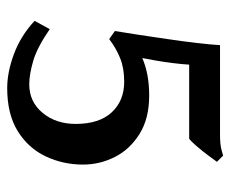

<svg xmlns="http://www.w3.org/2000/svg" viewBox="-74 -563 652 544"><g transform="rotate(90 252.0 -291.0)"><path d="M446.3 -200.2Q446.3 -143.6 423.1 -94.5Q399.9 -45.4 351.8 -15.4Q303.7 14.6 229.5 14.6Q184.6 14.6 132.8 -4.6Q81.1 -23.9 39.1 -63L62.5 -106Q114.3 -70.3 152.6 -59.1Q190.9 -47.9 218.8 -47.9Q268.6 -47.9 299.8 -85.7Q331.1 -123.5 331.1 -179.2Q331.1 -246.1 298.3 -281.5Q265.6 -316.9 211.4 -316.9Q173.3 -316.9 144.8 -305.4Q116.2 -293.9 90.8 -274.4L67.9 -290.5Q72.3 -316.9 78.4 -356.7Q84.5 -396.5 90.8 -440.2Q97.2 -483.9 101.8 -523.2Q106.4 -562.5 107.9 -588.4H361.8Q389.6 -588.4 405.3 -592.8Q420.9 -597.2 420.9 -597.2L438.5 -579.6Q431.2 -569.3 418.7 -552.7Q406.2 -536.1 393.3 -521.2Q380.4 -506.3 373 -501H163.1Q162.1 -481.9 158.9 -456.3Q155.8 -430.7 151.6 -406.7Q147.5 -382.8 144.5 -368.2Q189.5 -387.7 250.5 -387.7Q315.4 -387.7 359.1 -360.6Q402.8 -333.5 424.6 -290.8Q446.3 -248 446.3 -200.2Z"/></g></svg>

Font: Namdhinggo
Style: Bold
Weight: 700
Designer: Victor Gaultney
Foundry: SIL International
Version: Version 3.001